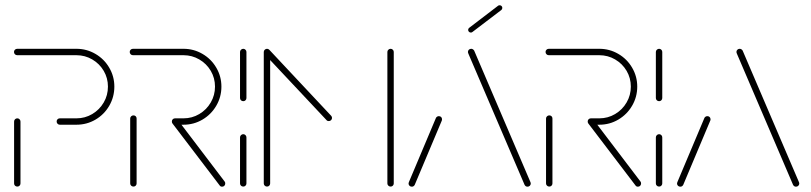

<svg xmlns="http://www.w3.org/2000/svg" viewBox="-20 -702 3049 722"><path d="M45.2 -0.4Q40 -0.4 36.5 -3.7Q33 -7 33 -12.2V-244.8Q33 -250 36.5 -253.5Q40 -257 45.2 -257Q50 -257 53.5 -253.5Q57 -250 57 -244.8V-12.2Q57 -7.4 53.7 -3.9Q50.4 -0.4 45.2 -0.4ZM193 -245.2Q193 -250.4 196.5 -253.7Q200 -257 204.8 -257H267.4Q299.6 -257 326.9 -273.1Q354.1 -289.3 370 -316.5Q385.9 -343.7 385.9 -376.3Q385.9 -408.5 370 -435.6Q354.1 -462.6 326.9 -478.5Q299.6 -494.4 267.4 -494.4H44.8Q39.6 -494.4 36.1 -498Q32.6 -501.5 32.6 -506.7Q32.6 -511.5 36.1 -515Q39.6 -518.5 44.8 -518.5H267.4Q305.9 -518.5 338.7 -499.4Q371.5 -480.4 390.7 -447.6Q410 -414.8 410 -376.3Q410 -337.4 390.9 -304.4Q371.9 -271.5 339.1 -252.2Q306.3 -233 267.4 -233H204.8Q200 -233 196.5 -236.5Q193 -240 193 -245.2Z M481.9 -0.4Q476.7 -0.4 473.1 -3.9Q469.6 -7.4 469.6 -12.2V-256.3Q469.6 -261.1 473.1 -264.6Q476.7 -268.1 481.9 -268.1Q487 -268.1 490.4 -264.8Q493.7 -261.5 493.7 -256.3V-12.2Q493.7 -7.4 490.4 -3.9Q487 -0.4 481.9 -0.4ZM827 -12.2Q827 -7 823.7 -3.5Q820.4 0 815.2 0Q808.9 0 805.9 -4.8L628.5 -237.8Q626.3 -240.7 626.3 -245.2Q626.3 -250.4 629.8 -253.7Q633.3 -257 638.1 -257Q644.1 -257 647.8 -252.2L824.8 -19.3Q827 -16.7 827 -12.2ZM626.3 -245.2Q626.3 -250.4 629.8 -253.7Q633.3 -257 638.1 -257H670Q702.2 -257 729.4 -273.1Q756.7 -289.3 772.6 -316.7Q788.5 -344.1 788.5 -376.3Q788.5 -408.5 772.6 -435.6Q756.7 -462.6 729.4 -478.5Q702.2 -494.4 670 -494.4H480Q474.8 -494.4 471.3 -498Q467.8 -501.5 467.8 -506.7Q467.8 -511.5 471.3 -515Q474.8 -518.5 480 -518.5H670Q708.5 -518.5 741.3 -499.4Q774.1 -480.4 793.3 -447.6Q812.6 -414.8 812.6 -376.3Q812.6 -337.4 793.3 -304.4Q774.1 -271.5 741.3 -252.2Q708.5 -233 670 -233H638.1Q633.3 -233 629.8 -236.5Q626.3 -240 626.3 -245.2Z M894.8 -0.4Q889.6 -0.4 886.1 -3.9Q882.6 -7.4 882.6 -12.2V-185.2Q882.6 -190.4 886.3 -193.9Q890 -197.4 894.8 -197.4Q899.6 -197.4 903.1 -193.9Q906.7 -190.4 906.7 -185.2V-12.2Q906.7 -7.4 903.3 -3.9Q900 -0.4 894.8 -0.4ZM894.8 -321.5Q889.6 -321.5 886.1 -325Q882.6 -328.5 882.6 -333.3V-506.7Q882.6 -511.5 886.3 -515Q890 -518.5 894.8 -518.5Q899.6 -518.5 903.1 -515Q906.7 -511.5 906.7 -506.7V-333.3Q906.7 -328.5 903.3 -325Q900 -321.5 894.8 -321.5Z M984.1 -518.5Q988.9 -518.5 992.4 -515Q995.9 -511.5 995.9 -506.7V-12.2Q995.9 -7.4 992.6 -3.9Q989.3 -0.4 984.1 -0.4Q978.9 -0.4 975.4 -3.9Q971.9 -7.4 971.9 -12.2V-506.7Q971.9 -511.5 975.6 -515Q979.3 -518.5 984.1 -518.5ZM1228.5 -258.5Q1228.5 -253.7 1225 -250.2Q1221.5 -246.7 1216.3 -246.7Q1210.4 -246.7 1207.8 -250.4L976.3 -497Q972.6 -500.7 972.6 -505.6Q972.6 -510.4 976.1 -514.1Q979.6 -517.8 984.4 -517.8Q989.6 -517.8 993.7 -513.7L1225.2 -266.7Q1228.5 -263.3 1228.5 -258.5ZM1448.9 -518.5Q1453.7 -518.5 1457.2 -515Q1460.7 -511.5 1460.7 -506.7V-12.2Q1460.7 -7.4 1457.4 -3.9Q1454.1 -0.4 1448.9 -0.4Q1443.7 -0.4 1440.2 -3.9Q1436.7 -7.4 1436.7 -12.2V-506.7Q1436.7 -511.5 1440.4 -515Q1444.1 -518.5 1448.9 -518.5Z M1528.5 0Q1523.3 0 1519.8 -3.5Q1516.3 -7 1516.3 -12.2Q1516.3 -14.4 1517.4 -16.7L1619.3 -258.5Q1620.7 -261.5 1623.7 -263.3Q1626.7 -265.2 1630.4 -265.2Q1635.6 -265.2 1638.9 -261.9Q1642.2 -258.5 1642.2 -253.3Q1642.2 -250 1641.5 -248.9L1539.6 -7Q1535.9 0 1528.5 0ZM1975.9 -12.2Q1975.9 -7 1972.4 -3.5Q1968.9 0 1963.7 0Q1956.3 0 1952.6 -7L1742.2 -498.1Q1739.6 -503.7 1739.6 -506.7Q1739.6 -511.5 1743.1 -515Q1746.7 -518.5 1751.9 -518.5Q1755.2 -518.5 1758.1 -516.7Q1761.1 -514.8 1763 -511.9L1973.3 -20.4Q1975.9 -14.8 1975.9 -12.2ZM1750.4 -579.6Q1746.3 -579.6 1743.3 -582.6Q1740.4 -585.6 1740.4 -589.6Q1740.4 -594.4 1744.4 -597.4L1853 -680.4Q1855.2 -682.2 1858.9 -682.2Q1863.3 -682.2 1866.1 -679.3Q1868.9 -676.3 1868.9 -672.2Q1868.9 -667.4 1865.2 -664.4L1756.3 -581.5Q1754.4 -579.6 1750.4 -579.6Z M2045.6 -0.4Q2040.4 -0.4 2036.9 -3.9Q2033.3 -7.4 2033.3 -12.2V-256.3Q2033.3 -261.1 2036.9 -264.6Q2040.4 -268.1 2045.6 -268.1Q2050.7 -268.1 2054.1 -264.8Q2057.4 -261.5 2057.4 -256.3V-12.2Q2057.4 -7.4 2054.1 -3.9Q2050.7 -0.4 2045.6 -0.4ZM2390.7 -12.2Q2390.7 -7 2387.4 -3.5Q2384.1 0 2378.9 0Q2372.6 0 2369.6 -4.8L2192.2 -237.8Q2190 -240.7 2190 -245.2Q2190 -250.4 2193.5 -253.7Q2197 -257 2201.9 -257Q2207.8 -257 2211.5 -252.2L2388.5 -19.3Q2390.7 -16.7 2390.7 -12.2ZM2190 -245.2Q2190 -250.4 2193.5 -253.7Q2197 -257 2201.9 -257H2233.7Q2265.9 -257 2293.1 -273.1Q2320.4 -289.3 2336.3 -316.7Q2352.2 -344.1 2352.2 -376.3Q2352.2 -408.5 2336.3 -435.6Q2320.4 -462.6 2293.1 -478.5Q2265.9 -494.4 2233.7 -494.4H2043.7Q2038.5 -494.4 2035 -498Q2031.5 -501.5 2031.5 -506.7Q2031.5 -511.5 2035 -515Q2038.5 -518.5 2043.7 -518.5H2233.7Q2272.2 -518.5 2305 -499.4Q2337.8 -480.4 2357 -447.6Q2376.3 -414.8 2376.3 -376.3Q2376.3 -337.4 2357 -304.4Q2337.8 -271.5 2305 -252.2Q2272.2 -233 2233.7 -233H2201.9Q2197 -233 2193.5 -236.5Q2190 -240 2190 -245.2Z M2458.5 -0.4Q2453.3 -0.4 2449.8 -3.9Q2446.3 -7.4 2446.3 -12.2V-185.2Q2446.3 -190.4 2450 -193.9Q2453.7 -197.4 2458.5 -197.4Q2463.3 -197.4 2466.9 -193.9Q2470.4 -190.4 2470.4 -185.2V-12.2Q2470.4 -7.4 2467 -3.9Q2463.7 -0.4 2458.5 -0.4ZM2458.5 -321.5Q2453.3 -321.5 2449.8 -325Q2446.3 -328.5 2446.3 -333.3V-506.7Q2446.3 -511.5 2450 -515Q2453.7 -518.5 2458.5 -518.5Q2463.3 -518.5 2466.9 -515Q2470.4 -511.5 2470.4 -506.7V-333.3Q2470.4 -328.5 2467 -325Q2463.7 -321.5 2458.5 -321.5Z M2538.1 0Q2533 0 2529.4 -3.5Q2525.9 -7 2525.9 -12.2Q2525.9 -14.4 2527 -16.7L2628.9 -258.5Q2630.4 -261.5 2633.3 -263.3Q2636.3 -265.2 2640 -265.2Q2645.2 -265.2 2648.5 -261.9Q2651.9 -258.5 2651.9 -253.3Q2651.9 -250 2651.1 -248.9L2549.3 -7Q2545.6 0 2538.1 0ZM2985.6 -12.2Q2985.6 -7 2982 -3.5Q2978.5 0 2973.3 0Q2965.9 0 2962.2 -7L2751.9 -498.1Q2749.3 -503.7 2749.3 -506.7Q2749.3 -511.5 2752.8 -515Q2756.3 -518.5 2761.5 -518.5Q2764.8 -518.5 2767.8 -516.7Q2770.7 -514.8 2772.6 -511.9L2983 -20.4Q2985.6 -14.8 2985.6 -12.2Z"/></svg>

Font: 26F Galaxy Hebrew Thin
Style: Regular
Weight: 100
Designer: C₂₉H₂₅N₃O₅
Version: Version 1.000